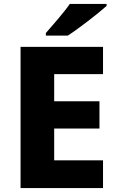

<svg xmlns="http://www.w3.org/2000/svg" viewBox="-20 -1017 595 971"><path d="M519 -987V-997H333C302 -952 244 -887 212 -850V-837H323C376 -871 477 -949 519 -987ZM501 -66V-206H254V-367H483V-505H254V-642H501V-780H84V-66Z"/></svg>

Font: Noto Sans Malayalam UI ExtraBold
Style: Regular
Weight: 800
Designer: Jelle Bosma - Monotype Design Team
Foundry: Monotype Imaging Inc.
Version: Version 2.104